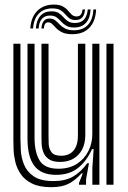

<svg xmlns="http://www.w3.org/2000/svg" viewBox="-20 -786 544 817"><path d="M198 10.5Q147.8 10.5 116.6 -4.9Q85.5 -20.2 68.8 -44.5Q52 -68.8 45.4 -96.1Q38.8 -123.5 37.9 -148.1Q37 -172.8 37 -188.2V-600H67V-194.2Q67 -175.8 68.6 -146Q70.2 -116.2 82 -86.2Q93.8 -56.2 123.1 -35.9Q152.5 -15.5 208 -15.5Q257.2 -15.5 290.5 -34.5Q323.8 -53.5 351.5 -91.5H358.5L346.2 -22.5V0H316.2L316 -7L332.2 -48H326.8Q299.5 -18 271.2 -3.8Q243 10.5 198 10.5ZM433 0V-600H463V0ZM236 -97Q203.5 -97 186.8 -109.4Q170 -121.8 163.8 -139.9Q157.5 -158 157 -176.2Q156.5 -194.5 156.5 -206.2V-600H186.5V-208Q186.5 -193.5 187.2 -173.5Q188 -153.5 199.1 -138.4Q210.2 -123.2 240.8 -123.2Q262.2 -123.2 278.1 -132.6Q294 -142 302.8 -161Q311.5 -180 311.5 -208.8V-600H343V-212Q343 -176.2 329.8 -150.5Q316.5 -124.8 292.5 -110.9Q268.5 -97 236 -97ZM217 -42Q154.5 -42.5 125.8 -80.8Q97 -119 97 -196.2V-600H127V-200.2Q127 -138.8 148.4 -103.4Q169.8 -68 228.5 -68Q274.8 -68 306.9 -88.6Q339 -109.2 355.9 -142.8Q372.8 -176.2 372.8 -214.8V-600H403V0H373V-72L378.5 -151.5H371.5Q348 -99.2 310.9 -70.4Q273.8 -41.5 217 -42ZM109 -664.8Q112 -713.2 138.9 -739.9Q165.8 -766.5 209.2 -766.5Q233.2 -766.5 247 -758.9Q260.8 -751.2 269.1 -741.2Q277.5 -731.2 285.5 -723.6Q293.5 -716 306 -716Q317.2 -716 323.4 -723.1Q329.5 -730.2 331.2 -745.8H341.8Q340.2 -724.2 330.6 -712.5Q321 -700.8 301.5 -700.8Q284.5 -700.8 275 -708.2Q265.5 -715.8 257.5 -725.5Q249.5 -735.2 237.2 -742.8Q225 -750.2 202.5 -750.2Q165 -750.2 143.9 -726.8Q122.8 -703.2 120.8 -664.8ZM132.5 -664.8Q135 -700 152.1 -718.9Q169.2 -737.8 198.8 -737.8Q219 -737.8 230.2 -730.2Q241.5 -722.8 249.8 -713Q258 -703.2 268.9 -695.8Q279.8 -688.2 299.2 -688.2Q324.5 -688.2 337.8 -703.1Q351 -718 353.5 -745.8H365.5Q363.8 -708.8 345.8 -688.9Q327.8 -669 296 -669Q274.5 -669 261.9 -676.6Q249.2 -684.2 240.2 -694.4Q231.2 -704.5 220.8 -712.1Q210.2 -719.8 192.5 -719.8Q170.5 -719.8 158.1 -705.5Q145.8 -691.2 144.5 -664.8ZM156.2 -664.8Q157.8 -685.5 166.1 -696.4Q174.5 -707.2 190.5 -707.2Q205.2 -707.2 214.6 -699.8Q224 -692.2 233.4 -682.2Q242.8 -672.2 256.9 -664.8Q271 -657.2 294.8 -657.2Q332.8 -657.2 354.1 -680.1Q375.5 -703 377.2 -745.8H389Q386.5 -695 360.2 -667.8Q334 -640.5 287.8 -640.5Q261 -640.5 245.1 -648.1Q229.2 -655.8 219.6 -665.8Q210 -675.8 202.5 -683.4Q195 -691 185 -691Q176.5 -691 171.8 -684.2Q167 -677.5 167 -664.8Z"/></svg>

Font: Big Shoulders Inline Display Thin Black
Style: Regular
Weight: 900
Version: Version 2.002